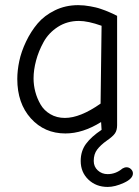

<svg xmlns="http://www.w3.org/2000/svg" viewBox="-20 -528 546 754"><path d="M402.8 206.1Q357.4 206.1 327.1 177.2Q296.9 148.4 296.9 104Q296.9 65.4 317.6 37.1Q338.4 8.8 378.9 -18.1L377 -48.8Q305.2 -3.9 236.8 -3.9Q154.8 -3.9 101.3 -63Q47.9 -122.1 47.9 -217.8Q47.9 -251 55.7 -288.1Q63.5 -325.2 82.3 -364.7Q101.1 -404.3 127.7 -435.8Q154.3 -467.3 195.8 -487.5Q237.3 -507.8 287.1 -507.8Q298.8 -507.8 311 -506.6Q323.2 -505.4 334.7 -503.2Q346.2 -501 356 -498.8Q365.7 -496.6 376.2 -492.9Q386.7 -489.3 393.8 -486.6Q400.9 -483.9 409.7 -480Q418.5 -476.1 422.4 -474.4Q426.3 -472.7 432.9 -469.2Q439.5 -465.8 439.9 -465.8V-36.1Q439.9 -16.6 431.6 -4.4Q423.3 7.8 399.9 23.9Q375 41.5 361.6 59.3Q348.1 77.1 348.1 104Q348.1 126.5 364 141.1Q379.9 155.8 402.8 155.8Q434.6 155.8 460.9 133.8Q469.2 128.9 477.1 128.9Q486.8 128.9 494.4 136.2Q502 143.6 502 152.8Q502 173.8 466.8 189.9Q431.6 206.1 402.8 206.1ZM234.9 -64.9Q294.9 -64.9 375 -121.1L378.9 -426.8Q325.7 -445.8 290 -445.8Q243.7 -445.8 207.3 -422.4Q170.9 -398.9 151.1 -362.8Q131.3 -326.7 121.6 -290Q111.8 -253.4 111.8 -220.2Q111.8 -193.4 118.7 -167.5Q125.5 -141.6 139.2 -117.9Q152.8 -94.2 177.7 -79.6Q202.6 -64.9 234.9 -64.9Z"/></svg>

Font: Comic Neue
Style: Regular
Weight: 400
Designer: Craig Rozynski
Foundry: Craig Rozynski
Version: Version 2.003;hotconv 1.0.109;makeotfexe 2.5.65596